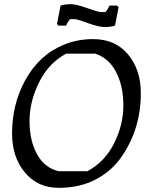

<svg xmlns="http://www.w3.org/2000/svg" viewBox="-20 -883 727 923"><path d="M38 -241Q38 -381 100 -495Q168 -620 287 -668Q352 -695 428 -695Q534 -695 595.5 -621.5Q657 -548 657 -435Q657 -261 562 -126Q516 -60 439.5 -20Q363 20 262 20Q161 20 99.5 -54Q38 -128 38 -241ZM261 -60H400Q484 -105 528.5 -194Q573 -283 573 -376Q573 -469 538.5 -536Q504 -603 438 -625H298Q214 -580 168 -487.5Q122 -395 122 -301.5Q122 -208 157.5 -142.5Q193 -77 261 -60ZM533 -760Q512 -753 483.5 -753Q455 -753 402.5 -772Q350 -791 340 -791H317Q306 -779 298 -760H261L254 -768L271 -856Q292 -863 319 -863Q346 -863 399.5 -844Q453 -825 464 -825H487Q498 -837 506 -856H543L550 -848Z"/></svg>

Font: Kotta One
Style: Regular
Weight: 400
Designer: Ania Kruk
Foundry: Ania Kruk
Version: Version 1.001